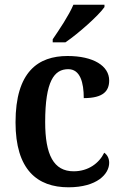

<svg xmlns="http://www.w3.org/2000/svg" viewBox="-20 -786 520 816"><path d="M204 -619V-606H258C314 -644 400 -721 424 -756V-766H292C273 -721 232 -660 204 -619ZM271 10C393 10 444 -47 444 -94C444 -113 436 -128 423 -137C401 -92 355 -58 293 -58C208 -58 172 -128 172 -267C172 -441 210 -492 270 -492C321 -492 336 -435 336 -369C420 -369 444 -400 444 -444C444 -506 377 -548 267 -548C142 -548 46 -481 46 -266C46 -65 138 10 271 10Z"/></svg>

Font: Noto Serif Khmer SemiCondensed SemiBold
Style: Regular
Weight: 600
Width: 4
Designer: Danh Hong and the Monotype Design Team
Foundry: Monotype Imaging Inc.
Version: Version 2.004